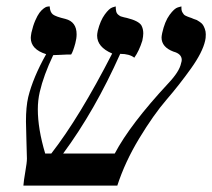

<svg xmlns="http://www.w3.org/2000/svg" viewBox="-20 -579 662 599"><path d="M620 -452Q612 -416 576 -365.5Q540 -315 499.5 -268Q459 -221 414.5 -147.5Q370 -74 346 0H53Q54 -15 59 -43.5Q64 -72 64 -84Q64 -94 62.5 -138Q61 -182 61 -200Q61 -246 68 -276Q83 -337 124 -410Q76 -425 76 -461Q76 -465 78 -477Q83 -499 90 -515Q97 -531 103 -539Q109 -547 115.5 -552Q122 -557 126 -558Q130 -559 133 -559H135Q136 -541 145 -534Q154 -527 184 -520Q219 -511 219 -472Q219 -459 215 -444Q208 -418 202 -409Q187 -409 170.5 -408Q154 -407 146 -407Q116 -344 104 -292Q98 -266 98 -238Q98 -177 121 -100H140Q228 -213 330 -412Q283 -432 283 -468Q283 -473 285 -483Q293 -515 307 -534Q321 -553 331 -556L341 -559Q341 -550 342.5 -543.5Q344 -537 349 -533Q354 -529 356.5 -528Q359 -527 367 -525Q375 -523 376 -523Q412 -514 421 -500Q427 -489 427 -475Q427 -466 424 -452Q414 -420 399 -399Q384 -411 355 -411Q276 -234 177 -100H338Q386 -191 505 -319Q540 -356 545 -382Q547 -388 547 -392Q547 -411 521 -418Q484 -432 484 -462Q484 -466 486 -476Q494 -512 509 -532.5Q524 -553 535 -556L546 -559V-554Q546 -549 547 -545.5Q548 -542 550 -539Q552 -536 553.5 -534Q555 -532 559 -530Q563 -528 564.5 -527.5Q566 -527 571 -525Q576 -523 577 -523L584 -520Q591 -518 594 -516.5Q597 -515 603.5 -510.5Q610 -506 613 -501.5Q616 -497 619 -489Q622 -481 622 -472Q622 -459 620 -452Z"/></svg>

Font: Linux Libertine O
Style: Italic
Weight: 400
Italic angle: -12°
Designer: Philipp H. Poll
Foundry: Philipp H. Poll
Version: Version 5.1.6